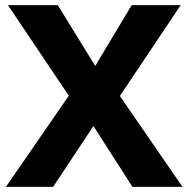

<svg xmlns="http://www.w3.org/2000/svg" viewBox="-20 -728 734 748"><path d="M3 0 248 -355 11 -708H205L351 -471L493 -708H684L447 -354L691 0H496L344 -237L187 0Z"/></svg>

Font: Onest ExtraBold
Style: Regular
Weight: 800
Designer: Dmitri Voloshin, Andrey Kudryavtsev
Foundry: Dmitri Voloshin, Andrey Kudryavtsev
Version: Version 1.000;gftools[0.9.33]